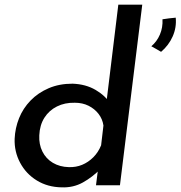

<svg xmlns="http://www.w3.org/2000/svg" viewBox="-20 -797 777 826"><path d="M245 9Q185 8 138.5 -20.5Q92 -49 66.5 -97Q41 -145 43 -200Q45 -246 62 -288.5Q79 -331 111.5 -364.5Q144 -398 189.5 -417.5Q235 -437 292 -437Q349 -435 391.5 -410Q434 -385 455 -350L434 -325L489 -777H592L496 0H393L405 -96L413 -71Q378 -35 336.5 -12Q295 11 245 9ZM276 -78Q307 -77 333.5 -88Q360 -99 381.5 -120.5Q403 -142 415 -172L425 -257Q421 -285 404 -307Q387 -329 361 -342Q335 -355 302 -355Q259 -356 225 -339Q191 -322 171 -290.5Q151 -259 149 -215Q147 -176 162.5 -145Q178 -114 207.5 -96.5Q237 -79 276 -78ZM673 -574Q663 -580 652.5 -586Q642 -592 631 -598Q655 -618 668 -648.5Q681 -679 679 -714Q692 -716 707 -718Q722 -720 736 -721Q740 -679 723 -640.5Q706 -602 673 -574Z"/></svg>

Font: Josefin Sans Thin Medium
Style: Italic
Weight: 500
Italic angle: -7°
Version: Version 2.000